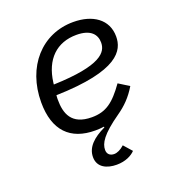

<svg xmlns="http://www.w3.org/2000/svg" viewBox="-133 -634 866 947"><g transform="rotate(-20 300.0 -160.5)"><path d="M318.9 207C366.1 207 399.1 188.9 416.9 170.1L378.9 127.1C360.1 144.2 340.9 153.1 324.9 153.1C306.1 153.1 289.1 143.1 289.1 119C289.1 84.9 311.1 45.1 410.2 -24.1C449.9 -51.8 484 -84.9 513.8 -134.9L459.2 -169C400.9 -87 358 -55 284.1 -55C176.1 -55 154.8 -122.2 154.8 -193.9C154.8 -196 154.8 -207 155.9 -217C485.1 -225.9 532 -316.1 532 -388.8C532 -479 458.1 -528.1 356.9 -528.1C191.1 -528.1 73.2 -396 73.2 -209.2C73.2 -61.1 147 12.1 277 12.1C293 12.1 308.9 11 323.2 8.9L323.9 13.1C261 43 220.9 79.9 220.9 132.1C220.9 186.1 268.1 207 318.9 207ZM161.9 -271 163 -280.9C177.9 -398.1 246.1 -463.1 350.1 -463.1C425.1 -463.1 452.1 -427.9 452.1 -386C452.1 -335.9 414.1 -279.1 161.9 -271Z"/></g></svg>

Font: Margiela Mono Italic Italic
Style: Regular
Weight: 400
Designer: Mike Abbink, Paul van der Laan, Pieter van Rosmalen
Foundry: Bold Monday
Version: Version 2.003 2021